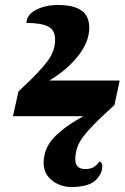

<svg xmlns="http://www.w3.org/2000/svg" viewBox="-20 -740 500 770"><path d="M155 -86Q155 -144 195 -187Q235 -230 314 -274H32L54 -373L78 -396Q138 -452 169.5 -493.5Q201 -535 201 -580Q201 -620 172.5 -634Q144 -648 86 -648Q87 -681 124.5 -700.5Q162 -720 213 -720Q275 -720 306.5 -698Q338 -676 338 -629Q338 -571 291.5 -513.5Q245 -456 177 -417H460L439 -319L410 -292Q347 -235 314.5 -193Q282 -151 282 -101Q282 -62 322 -62Q342 -62 354.5 -69Q367 -76 380 -93Q390 -88 390 -73Q390 -41 361.5 -15.5Q333 10 264 10Q240 10 215 -0.5Q190 -11 172.5 -32.5Q155 -54 155 -86Z"/></svg>

Font: Noto Serif NarrowBlack
Style: Italic
Weight: 900
Width: 4
Italic angle: -12°
Designer: Monotype Design Team
Foundry: Monotype Imaging Inc.
Version: Version 1.001